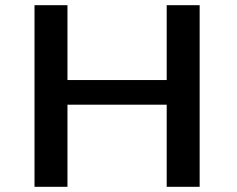

<svg xmlns="http://www.w3.org/2000/svg" viewBox="-20 -720 915 740"><path d="M113 0V-700H240V-411.5H622.5V-700H749.5V0H622.5V-316.5H240V0Z"/></svg>

Font: Trispace SemiExpanded Medium
Style: Regular
Weight: 500
Width: 6
Designer: Tyler Finck
Foundry: Etcetera Type Company
Version: Version 1.210; ttfautohint (v1.8.3)